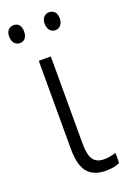

<svg xmlns="http://www.w3.org/2000/svg" viewBox="-154 -764 556 824"><g transform="rotate(-20 124.0 -351.5)"><path d="M126 -133Q126 -82 141.5 -60.5Q157 -39 190 -39Q216 -39 245 -48V-2Q220 10 181 10Q126 10 98.5 -22.5Q71 -55 71 -130V-532H126ZM22 -713Q37 -713 46 -702.5Q55 -692 55 -673Q55 -653 46 -642Q37 -631 22 -631Q6 -631 -3.5 -642.5Q-13 -654 -13 -673Q-13 -692 -3.5 -702.5Q6 -713 22 -713ZM183 -713Q199 -713 208.5 -702.5Q218 -692 218 -673Q218 -654 208.5 -642.5Q199 -631 183 -631Q168 -631 158.5 -642.5Q149 -654 149 -673Q149 -691 158.5 -702Q168 -713 183 -713Z"/></g></svg>

Font: Noto Sans Display Light Narrow
Style: Regular
Weight: 300
Width: 4
Designer: Monotype Design team
Foundry: Monotype Imaging Inc.
Version: Version 1.000